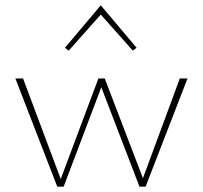

<svg xmlns="http://www.w3.org/2000/svg" viewBox="-20 -704 765 724"><path d="M360 -649 239 -513 225 -524 360 -684 495 -524 481 -513ZM658 -408H687L529 0H506L362 -375L220 0H196L38 -408H67L209 -29L351 -408H375L519 -32Z"/></svg>

Font: EauTestInfant Extralight
Style: Regular
Weight: 250
Designer: Christian Thalmann (Catharsis Fonts)
Version: Version 0.001;PS 000.001;hotconv 1.0.88;makeotf.lib2.5.64775